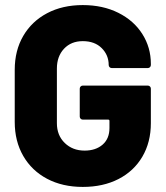

<svg xmlns="http://www.w3.org/2000/svg" viewBox="-20 -728 652 756"><path d="M306 8Q226 8 165.5 -24Q105 -56 71.5 -114Q38 -172 38 -248V-453Q38 -529 71.5 -586.5Q105 -644 165.5 -676Q226 -708 306 -708Q385 -708 446 -677.5Q507 -647 540.5 -594Q574 -541 574 -477V-472Q574 -467 570.5 -463.5Q567 -460 562 -460H420Q415 -460 411.5 -463.5Q408 -467 408 -472Q408 -511 380.5 -538.5Q353 -566 306 -566Q260 -566 232 -536Q204 -506 204 -458V-243Q204 -195 235 -165Q266 -135 313 -135Q357 -135 384 -158.5Q411 -182 411 -224V-252Q411 -257 406 -257H306Q301 -257 297.5 -260.5Q294 -264 294 -269V-379Q294 -384 297.5 -387.5Q301 -391 306 -391H562Q567 -391 570.5 -387.5Q574 -384 574 -379V-243Q574 -168 540.5 -111Q507 -54 446.5 -23Q386 8 306 8Z"/></svg>

Font: LinhAnh ExtBd
Style: Regular
Weight: 800
Designer: Jeremy Tribby
Foundry: Tribby Type
Version: Version 1.408